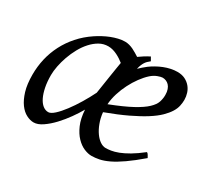

<svg xmlns="http://www.w3.org/2000/svg" viewBox="-103 -614 853 791"><g transform="rotate(30 323.5 -218.5)"><path d="M444.8 -381.8Q428.7 -367.2 413.3 -346.2Q397.9 -325.2 385.5 -300.8Q373 -276.4 364.7 -249.8Q356.4 -223.1 354.5 -197.3Q418.5 -222.2 455.8 -242.4Q493.2 -262.7 512.2 -280.8Q531.2 -298.8 536.6 -315.4Q542 -332 542 -349.1Q542 -364.3 538.1 -375.2Q534.2 -386.2 527.8 -392.8Q521.5 -399.4 513.4 -402.6Q505.4 -405.8 497.1 -405.8Q489.3 -405.8 474.1 -400.1Q459 -394.5 444.8 -381.8ZM292.5 -216.3Q295.9 -238.3 299.6 -262.2Q303.2 -286.1 306.6 -307.6Q310.1 -329.1 312.7 -345.9Q315.4 -362.8 316.9 -371.1V-372.1Q309.6 -377.9 300.8 -383.8Q292 -389.6 282.2 -394.5Q272.5 -399.4 261.5 -402.6Q250.5 -405.8 238.8 -405.8Q216.3 -405.8 197 -394.8Q177.7 -383.8 161.4 -365.7Q145 -347.7 132.3 -324.5Q119.6 -301.3 110.8 -276.6Q102.1 -252 97.4 -228Q92.8 -204.1 92.8 -185.1Q92.8 -153.3 97.9 -127.9Q103 -102.5 111.8 -84.5Q120.6 -66.4 132.8 -56.6Q145 -46.9 159.2 -46.9Q170.9 -46.9 188 -62.5Q205.1 -78.1 223.6 -102.8Q242.2 -127.4 260.3 -157.5Q278.3 -187.5 292.5 -216.3ZM420.9 -439.9Q413.6 -434.1 408.4 -429Q403.3 -423.8 399.7 -418Q396 -412.1 392.8 -404.3Q389.6 -396.5 386.7 -384.3Q402.3 -399.4 419.9 -413.1Q431.6 -421.9 446 -429.9Q460.4 -438 475.8 -444.1Q491.2 -450.2 507.1 -453.6Q522.9 -457 538.1 -457Q559.1 -457 574.5 -449.5Q589.8 -441.9 600.1 -429.7Q610.4 -417.5 615.2 -402.1Q620.1 -386.7 620.1 -371.1Q620.1 -357.4 616.9 -342.3Q613.8 -327.1 603.8 -311Q593.8 -294.9 575.9 -277.3Q558.1 -259.8 528.6 -241Q499 -222.2 456.5 -201.9Q414.1 -181.6 355 -159.7Q357.9 -132.3 366.5 -109.9Q375 -87.4 386.5 -71.3Q397.9 -55.2 411.4 -46.1Q424.8 -37.1 438 -37.1Q448.2 -37.1 462.9 -39.3Q477.5 -41.5 496.8 -48.8Q516.1 -56.2 540.3 -70.3Q564.5 -84.5 594.2 -107.9Q599.6 -105 603 -98.4Q606.4 -91.8 608.9 -87.9Q568.4 -53.2 537.8 -32Q507.3 -10.7 483.2 0.7Q459 12.2 439.7 16.1Q420.4 20 402.8 20Q387.2 20 367.9 12Q348.6 3.9 331.1 -14.2Q313.5 -32.2 300.8 -61.3Q288.1 -90.3 285.6 -131.8Q272.9 -109.4 254.2 -83Q235.4 -56.6 213.9 -33.7Q192.4 -10.7 169.9 4.6Q147.5 20 127.9 20Q111.3 20 93.3 10.7Q75.2 1.5 60.3 -18.8Q45.4 -39.1 35.6 -71Q25.9 -103 25.9 -148.9Q25.9 -187.5 34.4 -224.4Q43 -261.2 60.3 -294.9Q77.6 -328.6 103.8 -358.2Q129.9 -387.7 165 -411.1Q178.2 -419.9 193.6 -428.2Q209 -436.5 225.1 -442.9Q241.2 -449.2 257.6 -453.1Q273.9 -457 289.1 -457Q299.3 -457 309.1 -454.3Q318.8 -451.7 328.1 -447.3Q337.4 -442.9 346.2 -437.5Q355 -432.1 362.8 -427.2Q374 -435.5 386.2 -443.1Q398.4 -450.7 411.1 -457Z"/></g></svg>

Font: Gentium Plus
Style: Italic
Weight: 400
Italic angle: -8°
Designer: J. Victor Gaultney, Annie Olsen, Iska Routamaa
Foundry: SIL International
Version: Version 1.510